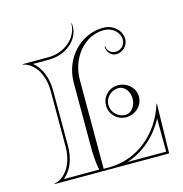

<svg xmlns="http://www.w3.org/2000/svg" viewBox="-108 -829 885 928"><g transform="rotate(-15 335.0 -365.0)"><path d="M390 -302.5C390 -258.3 425.8 -222.5 470 -222.5C516.9 -222.5 555 -258.3 555 -302.5C555 -346.7 516.9 -382.5 470 -382.5C425.8 -382.5 390 -346.7 390 -302.5ZM402 -302.5C402 -338.9 432.5 -368.5 470 -368.5C499.3 -368.5 523 -338.9 523 -302.5C523 -265 499.3 -234.5 470 -234.5C432.5 -234.5 402 -265 402 -302.5ZM181 -600H52V-598C113.3 -585.7 150 -517.8 150 -440V-160C150 -82.9 113.7 -15.5 52 -2V0H625L630 -248H628C584.5 -106.7 467.8 -10 327 -10H300V-455C300 -566.5 377.4 -657.1 473 -657.3C516.1 -657.3 551 -626.9 551 -589.3C551 -562.8 529.5 -541.3 503 -541.3C479.8 -541.3 461 -558.4 461 -579.3H457C457 -551.7 477.6 -529.3 503 -529.3C536.1 -529.3 563 -556.2 563 -589.3C563 -633.5 522.7 -669.3 473 -669.3C359.7 -669 268 -570.8 268 -450V-140C268 -94.7 269 -56 278 -12H101C142 -44 162 -99.7 162 -160V-440C162 -500.9 140.1 -557.4 101.3 -588H181C266 -588 334 -645 334 -714C334 -720 334 -724 333 -730H331C331 -658 264 -600 181 -600ZM419.4 -12C502.2 -38 570.6 -98.5 612.5 -178.5L613.2 -12Z"/></g></svg>

Font: SortefaxS01
Style: Medium
Weight: 500
Designer: gluk
Foundry: gluk
Version: Version 0.261